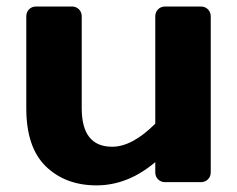

<svg xmlns="http://www.w3.org/2000/svg" viewBox="-20 -555 722 585"><path d="M60.1 -225.1V-504.9Q60.1 -518.1 68.6 -526.6Q77.1 -535.2 89.8 -535.2H199.2Q211.9 -535.2 220.5 -526.6Q229 -518.1 229 -504.9V-225.1Q229 -107.9 321.8 -107.9Q382.8 -107.9 453.1 -178.2V-504.9Q453.1 -518.1 461.7 -526.6Q470.2 -535.2 482.9 -535.2H591.8Q605 -535.2 613.5 -526.6Q622.1 -518.1 622.1 -504.9V-29.8Q622.1 -17.1 613.5 -8.5Q605 0 591.8 0H482.9Q470.2 0 461.7 -8.5Q453.1 -17.1 453.1 -29.8V-61Q369.1 9.8 274.2 9.8Q179.2 9.8 119.6 -48.1Q60.1 -106 60.1 -225.1Z"/></svg>

Font: Days One
Style: Regular
Weight: 400
Designer: Alexander Kalachev, Alexey Maslov, Jovanny Lemonad
Foundry: Alexander Kalachev, Alexey Maslov, Jovanny Lemonad
Version: Version 1.002